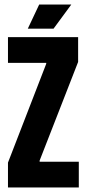

<svg xmlns="http://www.w3.org/2000/svg" viewBox="-20 -823 380 843"><path d="M15 0V-109L183 -543V-547H15V-660H323V-551L154 -118V-113H326V0ZM215 -697H102L152 -803H293Z"/></svg>

Font: Bricolage Grotesque 96pt Condensed Bricolage Grotesque 48pt Condensed Regular
Style: Bold
Weight: 700
Width: 3
Designer: Mathieu Triay
Foundry: Atelier Triay
Version: Version 1.001; ttfautohint (v1.8.4.7-5d5b);gftools[0.9.33.de